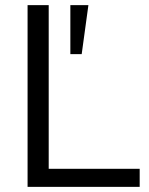

<svg xmlns="http://www.w3.org/2000/svg" viewBox="-20 -725 580 745"><path d="M87 0V-705H169V-70H522V0ZM297 -515H253V-705H323Z"/></svg>

Font: wassup Sans
Style: Regular
Weight: 400
Version: Version 2.001